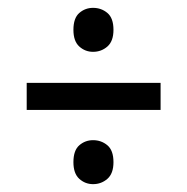

<svg xmlns="http://www.w3.org/2000/svg" viewBox="-20 -568 477 489"><path d="M217 -436Q197 -436 182 -449.5Q167 -463 167 -492Q167 -522 182 -535Q197 -548 217 -548Q238 -548 253.5 -535Q269 -522 269 -492Q269 -463 253.5 -449.5Q238 -436 217 -436ZM48 -357H389V-288H48ZM217 -99Q197 -99 182 -112.5Q167 -126 167 -155Q167 -185 182 -198Q197 -211 217 -211Q238 -211 253.5 -198Q269 -185 269 -155Q269 -126 253.5 -112.5Q238 -99 217 -99Z"/></svg>

Font: Noto Sans Bengali UI ExtraCondensed
Style: Regular
Weight: 400
Width: 2
Designer: Jelle Bosma - Monotype Design Team
Foundry: Monotype Imaging Inc.
Version: Version 2.003; ttfautohint (v1.8.4.7-5d5b)